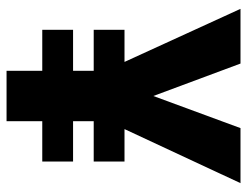

<svg xmlns="http://www.w3.org/2000/svg" viewBox="-104 -650 754 586"><g transform="rotate(90 273.0 -357.0)"><path d="M273 -448 174 -714H7L169 -360H71V-266H196V-203H71V-109H196V0H350V-109H473V-203H350V-266H473V-360H374L539 -714H371Z"/></g></svg>

Font: Noto Sans Lao Looped SemiCondensed ExtraBold
Style: Regular
Weight: 800
Width: 4
Designer: Mark Frömberg, Ben Mitchell
Foundry: The Fontpad Ltd
Version: Version 1.002